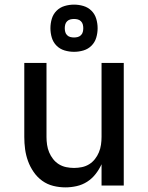

<svg xmlns="http://www.w3.org/2000/svg" viewBox="-20 -802 640 830"><path d="M263 8Q236 8 210 1.5Q184 -5 162.5 -20.5Q141 -36 125.5 -58.5Q110 -81 101 -106Q92 -131 88.5 -157Q85 -183 85 -210V-530H181V-210Q181 -193 183.5 -176Q186 -159 192.5 -143.5Q199 -128 209.5 -114.5Q220 -101 234.5 -92Q249 -83 266 -79.5Q283 -76 300 -76Q317 -76 334 -79.5Q351 -83 365.5 -92Q380 -101 390.5 -114.5Q401 -128 407.5 -143.5Q414 -159 416.5 -176Q419 -193 419 -210V-530H515V0H419V-92Q409 -70 393.5 -50Q378 -30 357 -16.5Q336 -3 311.5 2.5Q287 8 263 8ZM300 -578Q279 -578 259 -584Q239 -590 224.5 -604.5Q210 -619 204 -639Q198 -659 198 -680Q198 -701 204 -721Q210 -741 224.5 -755.5Q239 -770 259 -776Q279 -782 300 -782Q321 -782 341 -776Q361 -770 375.5 -755.5Q390 -741 396 -721Q402 -701 402 -680Q402 -659 396 -639Q390 -619 375.5 -604.5Q361 -590 341 -584Q321 -578 300 -578ZM300 -640Q308 -640 316 -642Q324 -644 330 -650Q336 -656 338 -664Q340 -672 340 -680Q340 -688 338 -696Q336 -704 330 -710Q324 -716 316 -718Q308 -720 300 -720Q292 -720 284 -718Q276 -716 270 -710Q264 -704 262 -696Q260 -688 260 -680Q260 -672 262 -664Q264 -656 270 -650Q276 -644 284 -642Q292 -640 300 -640Z"/></svg>

Font: Iosevka Curly Medium Extended
Style: Regular
Weight: 500
Width: 7
Monospace: yes
Designer: Belleve Invis
Foundry: Belleve Invis
Version: Version 11.1.0; ttfautohint (v1.8.3)